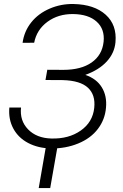

<svg xmlns="http://www.w3.org/2000/svg" viewBox="-20 -741 622 971"><path d="M299.8 -387.7Q390.1 -387.7 443.4 -425Q496.6 -462.4 503.9 -529.3Q510.7 -593.3 469.2 -631.1Q427.7 -668.9 350.1 -669.9Q274.9 -670.9 220.2 -630.9Q165.5 -590.8 152.8 -524.9L94.2 -524.4Q102.1 -582.5 137.7 -627.4Q173.3 -672.4 231 -697.3Q288.6 -722.2 353 -720.7Q457 -718.3 514.4 -666.7Q571.8 -615.2 564 -527.8Q559.1 -472.7 519.8 -429.9Q480.5 -387.2 411.6 -362.3Q468.3 -342.8 494.9 -299.3Q521.5 -255.9 516.1 -196.8Q511.2 -136.7 475.1 -89.1Q439 -41.5 375.5 -15.4Q312 10.7 237.3 9.8Q172.4 8.3 122.6 -17.8Q72.8 -43.9 47.4 -90.8Q22 -137.7 27.3 -197.3H86.4Q79.1 -130.9 122.1 -86.7Q165 -42.5 239.7 -40.5Q327.6 -38.1 388.2 -80.6Q448.7 -123 456.5 -194.8Q463.9 -260.7 425 -297.1Q386.2 -333.5 297.4 -335.9L210 -336.4L219.2 -388.2ZM233.9 210H175.8L216.3 -23.4H274.9Z"/></svg>

Font: RobotoInd Light
Style: Italic
Weight: 300
Italic angle: -12°
Designer: Google
Version: Version 2.001151; 2014